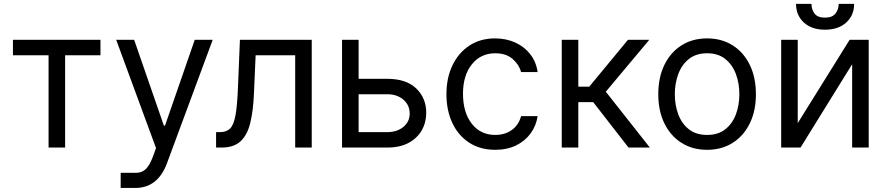

<svg xmlns="http://www.w3.org/2000/svg" viewBox="-20 -747 4495 972"><path d="M45.5 -467.3V-545.5H488.6V-467.3H309.7V0H225.9V-467.3Z M664.8 204.5H590.9V127.8H670.5Q697.4 127.8 717.5 109.4Q737.6 90.9 754.3 45.5L769.9 2.8L568.2 -545.5H659.1L809.7 -110.8H815.3L965.9 -545.5H1056.8L825.3 79.5Q778.8 204.5 664.8 204.5Z M1073.9 0V-78.1H1093.8Q1126.4 -78.1 1144.9 -96.4Q1163.4 -114.7 1172.2 -163.5Q1181.1 -212.4 1184.7 -304L1194.6 -545.5H1558.2V0H1474.4V-467.3H1274.1L1265.6 -272.7Q1261.7 -183.2 1246.4 -122.5Q1231.2 -61.8 1196.9 -30.9Q1162.6 0 1102.3 0Z M1795.5 -348H1940.3Q2036.2 -348 2087 -299.4Q2137.8 -250.7 2137.8 -176.1Q2137.8 -127.1 2115.1 -87.2Q2092.3 -47.2 2048.3 -23.6Q2004.3 0 1940.3 0H1711.6V-545.5H1795.5ZM1795.5 -269.9V-78.1H1940.3Q1990.1 -78.1 2022 -104.4Q2054 -130.7 2054 -171.9Q2054 -215.2 2022 -242.5Q1990.1 -269.9 1940.3 -269.9Z M2487.2 11.4Q2410.5 11.4 2355.1 -24.9Q2299.7 -61.1 2269.9 -124.6Q2240.1 -188.2 2240.1 -269.9Q2240.1 -353 2270.8 -416.7Q2301.5 -480.5 2356.7 -516.5Q2411.9 -552.6 2485.8 -552.6Q2543.3 -552.6 2589.5 -531.2Q2635.7 -509.9 2665.1 -471.6Q2694.6 -433.2 2701.7 -382.1H2617.9Q2608.3 -419.4 2575.5 -448.3Q2542.6 -477.3 2487.2 -477.3Q2413.7 -477.3 2368.8 -421.3Q2323.9 -365.4 2323.9 -272.7Q2323.9 -177.9 2368.3 -120.9Q2412.6 -63.9 2487.2 -63.9Q2536.2 -63.9 2571.2 -89.1Q2606.2 -114.3 2617.9 -159.1H2701.7Q2694.6 -110.8 2666.7 -72.3Q2638.8 -33.7 2593.2 -11.2Q2547.6 11.4 2487.2 11.4Z M2823.9 0V-545.5H2907.7V-308.2H2963.1L3159.1 -545.5H3267L3046.9 -282.7L3269.9 0H3161.9L2983 -230.1H2907.7V0Z M3559.7 11.4Q3485.8 11.4 3430.2 -23.8Q3374.6 -58.9 3343.6 -122.2Q3312.5 -185.4 3312.5 -269.9Q3312.5 -355.1 3343.6 -418.7Q3374.6 -482.2 3430.2 -517.4Q3485.8 -552.6 3559.7 -552.6Q3633.5 -552.6 3689.1 -517.4Q3744.7 -482.2 3775.7 -418.7Q3806.8 -355.1 3806.8 -269.9Q3806.8 -185.4 3775.7 -122.2Q3744.7 -58.9 3689.1 -23.8Q3633.5 11.4 3559.7 11.4ZM3559.7 -63.9Q3615.8 -63.9 3652 -92.7Q3688.2 -121.4 3705.6 -168.3Q3723 -215.2 3723 -269.9Q3723 -324.6 3705.6 -371.8Q3688.2 -419 3652 -448.2Q3615.8 -477.3 3559.7 -477.3Q3503.6 -477.3 3467.3 -448.2Q3431.1 -419 3413.7 -371.8Q3396.3 -324.6 3396.3 -269.9Q3396.3 -215.2 3413.7 -168.3Q3431.1 -121.4 3467.3 -92.7Q3503.6 -63.9 3559.7 -63.9Z M4018.5 -123.6 4281.2 -545.5H4377.8V0H4294V-421.9L4032.7 0H3934.7V-545.5H4018.5ZM4225.9 -727.3H4304Q4304 -669.7 4264.2 -633.2Q4224.4 -596.6 4156.2 -596.6Q4089.1 -596.6 4049.5 -633.2Q4009.9 -669.7 4009.9 -727.3H4088.1Q4088.1 -699.6 4103.5 -678.6Q4119 -657.7 4156.2 -657.7Q4193.5 -657.7 4209.7 -678.6Q4225.9 -699.6 4225.9 -727.3Z"/></svg>

Font: Inter Zeller
Style: Regular
Weight: 400
Designer: Rasmus Andersson; Joe Bland
Foundry: zeller
Version: Version 3.015;git-dec3a8cb1